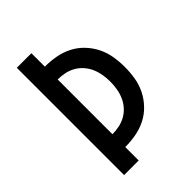

<svg xmlns="http://www.w3.org/2000/svg" viewBox="-215 -832 930 930"><g transform="rotate(-45 250.0 -367.5)"><path d="M75 0V-735H175V-643Q212 -643 248.5 -636.5Q285 -630 318 -613.5Q351 -597 377 -570Q403 -543 419.5 -510Q436 -477 442 -440.5Q448 -404 448 -368Q448 -331 442 -294.5Q436 -258 419.5 -225Q403 -192 377 -165Q351 -138 318 -121.5Q285 -105 248.5 -98.5Q212 -92 175 -92V0ZM175 -180Q200 -180 223.5 -185Q247 -190 268 -202Q289 -214 305 -232.5Q321 -251 330.5 -273Q340 -295 344 -319Q348 -343 348 -368Q348 -392 344 -416Q340 -440 330.5 -462Q321 -484 305 -502.5Q289 -521 268 -533Q247 -545 223.5 -550Q200 -555 175 -555Z"/></g></svg>

Font: Iosevka Semibold
Style: Regular
Weight: 600
Monospace: yes
Designer: Belleve Invis
Foundry: Belleve Invis
Version: Version 33.2.3; ttfautohint (v1.8.4)